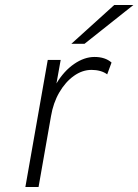

<svg xmlns="http://www.w3.org/2000/svg" viewBox="-20 -752 556 772"><path d="M82 0 172 -511H224L207 -416.5Q237 -466.5 278 -494.8Q319 -523 360 -523Q403 -523 428.5 -500.5L411 -453Q399 -462 382.8 -466.5Q366.5 -471 348 -471Q311 -471 277 -446.8Q243 -422.5 218.5 -380.5Q194 -338.5 185 -284.5L135 0ZM267 -576 439.5 -732H516.5L320 -576Z"/></svg>

Font: Overpass ExtraLight
Style: Italic
Weight: 250
Italic angle: -10°
Designer: Delve Withrington, Dave Bailey, Thomas Jockin
Foundry: Delve Fonts LLC
Version: Version 4.000